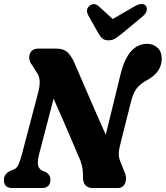

<svg xmlns="http://www.w3.org/2000/svg" viewBox="-22 -944 833 964"><path d="M173.5 -166.5Q167.5 -142.5 168.2 -120.5Q169 -98.5 190.5 -87L207 -80.5Q217.5 -74.5 224.5 -64.8Q231.5 -55 231 -41.5Q231 -21 219.8 -10.5Q208.5 0 190 0H39.5Q16.5 0 7 -11.2Q-2.5 -22.5 -2.5 -39.5Q-2.5 -70.5 28 -85L51 -95Q64 -100.5 72.8 -122.2Q81.5 -144 89.5 -175L170 -481Q178.5 -512 177 -538.2Q175.5 -564.5 161 -582L140.5 -615.5Q126 -632.5 124.8 -652.2Q123.5 -672 135 -686Q146.5 -700 171 -700H260.5Q297 -700 316.2 -682Q335.5 -664 350 -632Q370.5 -585 397.5 -522.2Q424.5 -459.5 453.5 -392.8Q482.5 -326 509 -267.5L583.5 -572Q621 -724 717 -724Q747 -724 768.8 -704.5Q790.5 -685 790 -647Q788.5 -581 717.5 -542.5Q680.5 -522.5 662.8 -498Q645 -473.5 633.5 -424.5L579.5 -209.5Q574 -187.5 574.2 -169.8Q574.5 -152 583 -130.5L605 -76Q616.5 -47.5 606 -23.8Q595.5 0 569 0H443Q393.5 0 394.5 -58.5Q396 -111 372 -160Q361 -185.5 342 -230.5Q323 -275.5 298.5 -332Q274 -388.5 247 -448.5ZM599.5 -783Q577.5 -765 560.8 -753.2Q544 -741.5 523 -741.5Q501.5 -741.5 490.2 -752.5Q479 -763.5 468.5 -783L421.5 -866.5Q405.5 -896.5 427 -914.5Q450.5 -933.5 475 -911.5L544 -848.5L652.5 -911.5Q693.5 -935 710.5 -914.5Q716.5 -907.5 714.5 -892.2Q712.5 -877 695 -862.5Z"/></svg>

Font: Fraunces 144pt S100
Style: Bold Italic
Weight: 700
Italic angle: -16°
Version: Version 1.000; ttfautohint (v1.8.3)